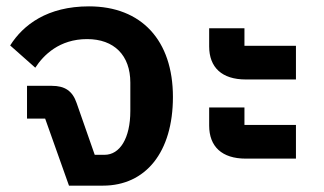

<svg xmlns="http://www.w3.org/2000/svg" viewBox="-20 -584 1019 604"><path d="M197 0H304C438 0 524 -105 524 -279C524 -457 425 -564 260 -564C129 -564 53 -506 12 -441L91 -371C117 -411 167 -461 254 -461C339 -461 390 -410 390 -324V-235C390 -149 357 -97 309 -97H278L221 -260C208 -298 184 -314 143 -314H65V-211H122Z M753 -85H911V-191H749V-246H638V-189C638 -123 678 -85 753 -85ZM753 -334H911V-440H749V-495H638V-438C638 -372 678 -334 753 -334Z"/></svg>

Font: IBM Plex Thai SemiBold
Style: Regular
Weight: 600
Designer: Mike Abbink, Paul van der Laan, Pieter van Rosmalen, Ben Mitchell, Mark Frömberg
Foundry: Bold Monday
Version: Version 1.0